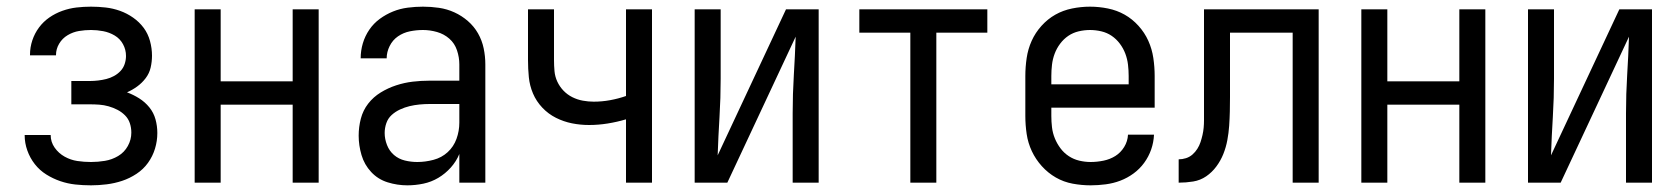

<svg xmlns="http://www.w3.org/2000/svg" viewBox="-20 -548 5040 576"><path d="M253 8Q229 8 206 5.5Q183 3 161 -4.5Q139 -12 119 -24.5Q99 -37 84.5 -55.5Q70 -74 62 -96.5Q54 -119 54 -142V-143H132Q132 -122 144 -105Q156 -88 174 -78Q192 -68 212 -65Q232 -62 253 -62Q274 -62 295 -65.5Q316 -69 334.5 -80Q353 -91 363.5 -110Q374 -129 374 -150Q374 -165 369.5 -178.5Q365 -192 355 -202Q345 -212 332.5 -218.5Q320 -225 306 -229Q292 -233 278 -234Q264 -235 250 -235H194V-305H250Q262 -305 274.5 -306.5Q287 -308 299 -311Q311 -314 322 -320Q333 -326 341.5 -335Q350 -344 354 -356Q358 -368 358 -380Q358 -399 349 -415.5Q340 -432 324 -441.5Q308 -451 289.5 -454.5Q271 -458 253 -458Q235 -458 217 -455Q199 -452 183 -442.5Q167 -433 157.5 -417Q148 -401 148 -383V-382H70V-384Q70 -406 77 -427Q84 -448 97 -465.5Q110 -483 128 -495.5Q146 -508 167 -515.5Q188 -523 209.5 -525.5Q231 -528 253 -528Q275 -528 297 -525.5Q319 -523 340 -515.5Q361 -508 379.5 -495Q398 -482 411 -464.5Q424 -447 430 -425Q436 -403 436 -381Q436 -363 432 -345.5Q428 -328 417 -313.5Q406 -299 391.5 -288.5Q377 -278 361 -271Q380 -264 397.5 -253Q415 -242 428 -226Q441 -210 446.5 -190Q452 -170 452 -149Q452 -125 445 -102Q438 -79 424 -59.5Q410 -40 389.5 -26.5Q369 -13 346.5 -5.5Q324 2 300 5Q276 8 253 8Z M564 0V-520H642V-304H858V-520H936V0H858V-234H642V0Z M1202 8Q1172 8 1143 -1Q1114 -10 1093.5 -32Q1073 -54 1064.5 -83Q1056 -112 1056 -141Q1056 -167 1062.5 -192Q1069 -217 1084.5 -237Q1100 -257 1122 -270.5Q1144 -284 1168.5 -292Q1193 -300 1218 -303Q1243 -306 1269 -306H1358V-355Q1358 -376 1351 -397Q1344 -418 1328 -432Q1312 -446 1291 -452Q1270 -458 1249 -458Q1229 -458 1209.5 -454Q1190 -450 1174 -439Q1158 -428 1149 -410Q1140 -392 1140 -373H1062Q1062 -396 1068.5 -418Q1075 -440 1088 -459Q1101 -478 1119.5 -491.5Q1138 -505 1159 -513.5Q1180 -522 1203 -525Q1226 -528 1249 -528Q1273 -528 1297 -524.5Q1321 -521 1343 -511Q1365 -501 1383.5 -485Q1402 -469 1414 -448Q1426 -427 1431 -403Q1436 -379 1436 -355V0H1358V-86Q1349 -64 1332.5 -45.5Q1316 -27 1295 -14.5Q1274 -2 1250 3Q1226 8 1202 8ZM1232 -62Q1256 -62 1280.5 -68.5Q1305 -75 1323 -91.5Q1341 -108 1349.5 -131.5Q1358 -155 1358 -180V-236H1269Q1254 -236 1238.5 -234.5Q1223 -233 1208.5 -229.5Q1194 -226 1180 -219.5Q1166 -213 1155 -203Q1144 -193 1139 -178.5Q1134 -164 1134 -149Q1134 -131 1141 -113Q1148 -95 1162 -83Q1176 -71 1194.5 -66.5Q1213 -62 1232 -62Z M1858 0V-190Q1831 -182 1803 -177.5Q1775 -173 1747 -173Q1721 -173 1696 -178Q1671 -183 1648 -194.5Q1625 -206 1607 -225Q1589 -244 1579 -267.5Q1569 -291 1566.5 -316.5Q1564 -342 1564 -368V-520H1642V-368Q1642 -351 1643.5 -334.5Q1645 -318 1652 -303Q1659 -288 1670.5 -276Q1682 -264 1697 -256.5Q1712 -249 1728.5 -246Q1745 -243 1761 -243Q1786 -243 1810.5 -247.5Q1835 -252 1858 -260V-520H1936V0Z M2064 0V-520H2142V-312Q2142 -254 2138.5 -197Q2135 -140 2133 -82L2338 -520H2436V0H2358V-208Q2358 -266 2361.5 -323Q2365 -380 2367 -438L2162 0Z M2711 0V-450H2558V-520H2942V-450H2789V0Z M3252 8Q3225 8 3198 3Q3171 -2 3147.5 -15.5Q3124 -29 3105.5 -49.5Q3087 -70 3075.5 -94.5Q3064 -119 3060 -146Q3056 -173 3056 -200V-320Q3056 -347 3060 -374Q3064 -401 3075 -425.5Q3086 -450 3104.5 -470.5Q3123 -491 3146 -504Q3169 -517 3196 -522.5Q3223 -528 3250 -528Q3277 -528 3304 -522.5Q3331 -517 3354 -504Q3377 -491 3395.5 -470.5Q3414 -450 3425 -425.5Q3436 -401 3440 -374Q3444 -347 3444 -320V-225H3134V-200Q3134 -183 3136 -166Q3138 -149 3144.5 -133Q3151 -117 3161.5 -103Q3172 -89 3186.5 -79.5Q3201 -70 3218 -66Q3235 -62 3252 -62Q3271 -62 3290.5 -66Q3310 -70 3326 -80Q3342 -90 3352.5 -107Q3363 -124 3364 -144H3442Q3441 -121 3433.5 -99.5Q3426 -78 3412.5 -59.5Q3399 -41 3380.5 -27.5Q3362 -14 3341 -6Q3320 2 3297 5Q3274 8 3252 8ZM3366 -295V-320Q3366 -337 3364 -354Q3362 -371 3356 -387Q3350 -403 3339.5 -417Q3329 -431 3315 -440.5Q3301 -450 3284 -454Q3267 -458 3250 -458Q3233 -458 3216 -454Q3199 -450 3185 -440.5Q3171 -431 3160.5 -417Q3150 -403 3144 -387Q3138 -371 3136 -354Q3134 -337 3134 -320V-295Z M3516 0V-70Q3527 -70 3538 -73.5Q3549 -77 3557.5 -84.5Q3566 -92 3572 -101.5Q3578 -111 3581.5 -121.5Q3585 -132 3587.5 -143Q3590 -154 3591 -165Q3592 -176 3592 -187Q3592 -198 3592 -209V-520H3936V0H3858V-450H3670V-256Q3670 -235 3669.5 -213.5Q3669 -192 3667.5 -170.5Q3666 -149 3662 -127.5Q3658 -106 3650 -86Q3642 -66 3629 -48.5Q3616 -31 3598.5 -19Q3581 -7 3559.5 -3.5Q3538 0 3516 0Z M4064 0V-520H4142V-304H4358V-520H4436V0H4358V-234H4142V0Z M4564 0V-520H4642V-312Q4642 -254 4638.5 -197Q4635 -140 4633 -82L4838 -520H4936V0H4858V-208Q4858 -266 4861.5 -323Q4865 -380 4867 -438L4662 0Z"/></svg>

Font: Iosevka Term SS14
Style: Regular
Weight: 400
Monospace: yes
Designer: Belleve Invis
Foundry: Belleve Invis
Version: Version 24.1.1; ttfautohint (v1.8.4)